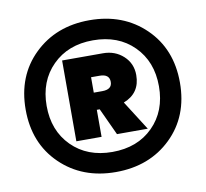

<svg xmlns="http://www.w3.org/2000/svg" viewBox="-76 -754 908 847"><g transform="rotate(-10 377.5 -330.0)"><path d="M377 -670Q528 -670 625.5 -575.5Q723 -481 723 -330Q723 -179 625.5 -84.5Q528 10 377 10Q227 10 129.5 -84.5Q32 -179 32 -330Q32 -481 129.5 -575.5Q227 -670 377 -670ZM377 -80Q490 -80 559.5 -149.5Q629 -219 629 -330Q629 -441 559.5 -510.5Q490 -580 377 -580Q265 -580 195.5 -510.5Q126 -441 126 -330Q126 -219 195.5 -149.5Q265 -80 377 -80ZM539 -396Q539 -315 464 -286L548 -154H410L354 -275H341V-154H228V-516H411Q465 -516 502 -482Q539 -448 539 -396ZM341 -421V-352H379Q423 -352 423 -386Q423 -421 379 -421Z"/></g></svg>

Font: Elaine Sans ExtraBold
Style: Regular
Weight: 800
Designer: Wei Huang
Foundry: Wei Huang
Version: Version 2.001;December 24, 2019;FontCreator 12.0.0.2547 64-b